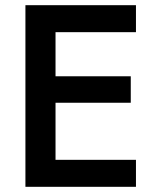

<svg xmlns="http://www.w3.org/2000/svg" viewBox="-20 -720 611 740"><path d="M151 -104V0H504V-104ZM151 -700V-596H504V-700ZM151 -426V-324H484V-426ZM194 -700H78V0H194Z"/></svg>

Font: NM-font
Style: Medium
Weight: 500
Designer: ""
Foundry: ""
Version: ""